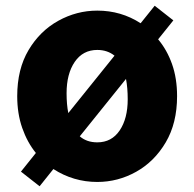

<svg xmlns="http://www.w3.org/2000/svg" viewBox="-20 -620 677 669"><path d="M212 -295Q212 -256 218 -226L379 -426Q354 -446 319 -446Q269 -446 240.5 -404.5Q212 -363 212 -295ZM118 29 53 -22 105 -87Q75 -124 57.5 -174Q40 -224 40 -285Q40 -379 79.5 -445.5Q119 -512 183 -547.5Q247 -583 319 -583Q402 -583 470 -539L519 -600L584 -549L531 -483Q562 -446 579.5 -396.5Q597 -347 597 -285Q597 -191 557.5 -124Q518 -57 454.5 -21.5Q391 14 319 14Q236 14 166 -31ZM319 -124Q369 -124 397 -165.5Q425 -207 425 -274Q425 -314 419 -345L258 -145Q282 -124 319 -124Z"/></svg>

Font: Source Han Sans CN Heavy
Style: Regular
Weight: 900
Designer: Ryoko NISHIZUKA 西塚涼子 (kana, bopomofo & ideographs); Paul D. Hunt (Latin, Greek & Cyrillic); Sandoll Communications 산돌커뮤니
Foundry: Adobe
Version: Version 2.000;hotconv 1.0.107;makeotfexe 2.5.65593